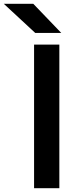

<svg xmlns="http://www.w3.org/2000/svg" viewBox="-94 -983 414 1003"><path d="M84 -750H216V0H84ZM80 -963 226 -811H90L-74 -963Z"/></svg>

Font: Bounded
Style: Regular
Weight: 400
Designer: Vlad Churkin
Version: Version 1.0